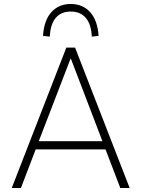

<svg xmlns="http://www.w3.org/2000/svg" viewBox="-20 -944 710 964"><path d="M39 0 313 -705H357L631 0H584L506 -204L532 -194H137L163 -204L85 0ZM334 -649 172 -228 153 -235H516L497 -228L336 -649ZM230 -760 196 -764Q201 -842 238 -883Q275 -924 335 -924Q396 -924 433 -882.5Q470 -841 475 -764L441 -760Q438 -822 411 -854Q384 -886 335 -886Q287 -886 260 -854.5Q233 -823 230 -760Z"/></svg>

Font: Nunito Sans 10pt SemiCondensed ExtraLight
Style: Regular
Weight: 250
Width: 4
Designer: Vernon Adams
Foundry: Vernon Adams
Version: Version 3.101;gftools[0.9.27]